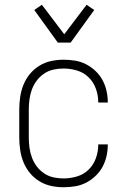

<svg xmlns="http://www.w3.org/2000/svg" viewBox="-20 -779 540 807"><path d="M247 8Q221 8 195 2.5Q169 -3 146 -17Q123 -31 106 -51.5Q89 -72 79 -96.5Q69 -121 65 -147.5Q61 -174 61 -200V-320Q61 -346 65 -372.5Q69 -399 79 -423.5Q89 -448 106 -468.5Q123 -489 146 -503Q169 -517 195 -522.5Q221 -528 247 -528Q272 -528 296 -524Q320 -520 341.5 -509Q363 -498 381 -481Q399 -464 410.5 -443Q422 -422 427.5 -398Q433 -374 433 -350V-348H393V-349Q393 -378 383 -406Q373 -434 352.5 -454Q332 -474 304 -482.5Q276 -491 247 -491Q226 -491 205 -486.5Q184 -482 166 -470Q148 -458 135 -441Q122 -424 114.5 -404Q107 -384 104 -362.5Q101 -341 101 -320V-200Q101 -179 104 -157.5Q107 -136 114.5 -116Q122 -96 135 -79Q148 -62 166 -50Q184 -38 205 -33.5Q226 -29 247 -29Q276 -29 304 -37.5Q332 -46 352.5 -66Q373 -86 383 -114Q393 -142 393 -171V-172H433V-170Q433 -146 427.5 -122Q422 -98 410.5 -77Q399 -56 381 -39Q363 -22 341.5 -11Q320 0 296 4Q272 8 247 8ZM223 -600 124 -737 156 -759 250 -635 344 -759 376 -737 277 -600Z"/></svg>

Font: Iosevka Curly Extralight
Style: Regular
Weight: 200
Monospace: yes
Designer: Belleve Invis
Foundry: Belleve Invis
Version: Version 22.1.2; ttfautohint (v1.8.4)